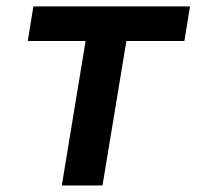

<svg xmlns="http://www.w3.org/2000/svg" viewBox="-20 -565 599 585"><path d="M64.6 -440H240.8L168.3 0H292.3L365.1 -440H541.9L558.9 -545.5H81.7Z"/></svg>

Font: Margiela Sans Semi Bold
Style: Italic
Weight: 600
Italic angle: -9.39999°
Designer: Stefan Endress, Andreas Faust
Version: Version 1.100;FEAKit 1.0